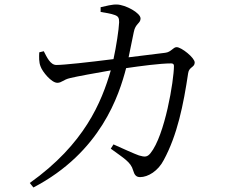

<svg xmlns="http://www.w3.org/2000/svg" viewBox="-20 -787 1040 851"><path d="M471 -128C528 -86 560 -69 570 -32C576 -11 584 -2 601 -2C636 -2 681 -29 706 -78C766 -189 793 -322 814 -463C818 -491 843 -488 843 -510C843 -531 784 -578 763 -578C747 -578 739 -556 712 -553L550 -533L573 -645C580 -683 603 -683 603 -705C603 -730 536 -766 498 -767C479 -768 447 -760 426 -755V-734C444 -731 472 -727 490 -720C505 -714 508 -707 508 -688C507 -658 495 -579 483 -525C373 -511 263 -499 230 -499C203 -499 188 -533 174 -560L154 -555C153 -535 152 -511 160 -492C168 -469 208 -420 234 -420C254 -420 260 -434 291 -441C319 -448 407 -464 471 -475C430 -334 355 -149 112 24L128 44C427 -112 508 -366 539 -485C601 -494 689 -506 739 -506C747 -506 751 -502 751 -495C751 -431 711 -187 647 -108C633 -91 623 -90 596 -98C576 -105 525 -128 483 -147Z"/></svg>

Font: Source Han Serif KR
Style: Regular
Weight: 400
Designer: Ryoko NISHIZUKA 西塚涼子 (kana & ideographs); Frank Grießhammer (Latin, Greek & Cyrillic); Wenlong ZHANG 张文龙 (bopomofo); San
Foundry: Adobe
Version: Version 2.001;hotconv 1.1.0;makeotfexe 2.6.0